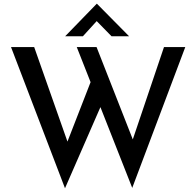

<svg xmlns="http://www.w3.org/2000/svg" viewBox="-20 -974 1051 1028"><path d="M39 -722H163L351 -188L333 -195L475 -560L524 -415L328 34ZM391 -722H497L703 -197L682 -201L858 -722H972L688 32ZM577 -780 486 -873 515 -880 424 -780H329L498 -954H499L671 -780Z"/></svg>

Font: Josefin Sans Medium
Style: Regular
Weight: 500
Designer: Santiago Orozco
Foundry: Typemade
Version: Version 2.001